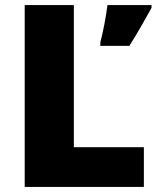

<svg xmlns="http://www.w3.org/2000/svg" viewBox="-20 -734 622 754"><path d="M77 0V-714H270V-156H545V0ZM575 -703Q554 -666 535 -632Q516 -598 488 -554H374V-568Q382 -597 390 -639.5Q398 -682 402 -714H575Z"/></svg>

Font: Noto Sans Ethiopic Black
Style: Regular
Weight: 900
Designer: Monotype Design Team
Foundry: Monotype Imaging Inc.
Version: Version 2.102; ttfautohint (v1.8.4.7-5d5b)